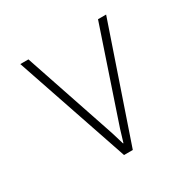

<svg xmlns="http://www.w3.org/2000/svg" viewBox="-124 -654 779 779"><g transform="rotate(-30 265.0 -265.0)"><path d="M244 0 64 -530H102L227 -159Q238 -128 247 -99.5Q256 -71 264 -43H266Q274 -71 283 -99.5Q292 -128 303 -159L428 -530H466L285 0Z"/></g></svg>

Font: Noto Sans Mono Condensed ExtraLight
Style: Regular
Weight: 200
Width: 3
Designer: Monotype Design Team
Foundry: Monotype Imaging Inc.
Version: Version 2.014; ttfautohint (v1.8.4.7-5d5b)